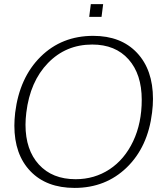

<svg xmlns="http://www.w3.org/2000/svg" viewBox="-20 -896 808 926"><path d="M410.2 -814.5 418 -876H477.5L469.7 -814.5ZM339.8 10.3Q204.1 10.3 126.7 -70.3Q49.3 -150.9 49.3 -290Q49.3 -317.9 53.2 -353Q74.2 -522 176 -622.6Q277.8 -723.1 429.7 -723.1Q563.5 -723.1 640.6 -641.4Q717.8 -559.6 717.8 -418.9Q717.8 -387.7 713.4 -353Q693.4 -187.5 591.6 -88.6Q489.7 10.3 339.8 10.3ZM344.7 -31.7Q435.5 -31.7 508.1 -79.3Q580.6 -127 622.1 -214.6Q663.6 -302.2 663.6 -414.6Q663.6 -538.1 600.1 -609.6Q536.6 -681.2 424.8 -681.2Q297.9 -681.2 211.4 -592Q125 -502.9 106.9 -353Q103 -320.8 103 -294.4Q103 -172.9 167.7 -102.3Q232.4 -31.7 344.7 -31.7Z"/></svg>

Font: Muli
Style: ExtraLightItalic
Weight: 200
Italic angle: -7°
Designer: Vernon Adams
Foundry: newtypography
Version: Version 2.0; ttfautohint (v1.00rc1.2-2d82) -l 8 -r 50 -G 200